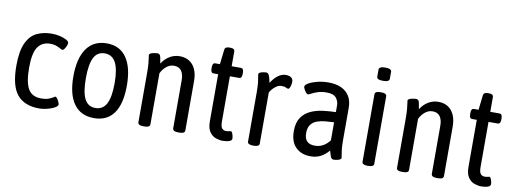

<svg xmlns="http://www.w3.org/2000/svg" viewBox="-58 -1025 3633 1354"><g transform="rotate(10 1758.5 -348.0)"><path d="M256 6Q151 6 98.5 -56.5Q46 -119 46 -264Q46 -368 73 -426Q100 -484 147 -506.5Q194 -529 253 -529Q283 -529 311.5 -522.5Q340 -516 359 -505.5Q378 -495 378 -483Q378 -475 372.5 -462Q367 -449 359.5 -439Q352 -429 347 -429Q345 -429 342.5 -430.5Q340 -432 336 -433Q326 -439 305 -448Q284 -457 255 -457Q197 -457 167 -413.5Q137 -370 137 -266Q137 -161 164.5 -113.5Q192 -66 258 -66Q290 -66 309 -73Q328 -80 341 -88Q346 -90 349 -93Q352 -96 354 -96Q361 -96 368.5 -86Q376 -76 381.5 -64Q387 -52 387 -45Q387 -36 374.5 -27Q362 -18 342 -10.5Q322 -3 299 1.5Q276 6 256 6Z M648 6Q554 6 504.5 -62Q455 -130 455 -259Q455 -389 504.5 -459Q554 -529 648 -529Q741 -529 789.5 -459.5Q838 -390 838 -259Q838 -129 790 -61.5Q742 6 648 6ZM646 -66Q699 -66 724.5 -113.5Q750 -161 750 -261Q750 -361 724.5 -409Q699 -457 646 -457Q593 -457 568.5 -409.5Q544 -362 544 -261Q544 -161 568.5 -113.5Q593 -66 646 -66Z M1000 2Q963 2 963 -20V-373Q963 -414 960.5 -441Q958 -468 955.5 -482Q953 -496 953 -499Q953 -506 960.5 -510.5Q968 -515 978 -517.5Q988 -520 997.5 -521Q1007 -522 1011 -522Q1030 -522 1034.5 -500Q1039 -478 1043 -454Q1065 -489 1098 -509Q1131 -529 1169 -529Q1231 -529 1265 -487.5Q1299 -446 1299 -373V-20Q1299 -10 1290 -4Q1281 2 1261 2H1251Q1231 2 1221.5 -4Q1212 -10 1212 -20V-365Q1212 -408 1194.5 -432Q1177 -456 1141 -456Q1113 -456 1088.5 -436.5Q1064 -417 1049 -386V-20Q1049 2 1011 2Z M1570 6Q1547 6 1521 -3Q1495 -12 1476.5 -38Q1458 -64 1458 -115V-451H1425Q1405 -451 1405 -481V-493Q1405 -523 1425 -523H1458L1470 -628Q1472 -650 1502 -650H1512Q1542 -650 1542 -628V-523H1608Q1628 -523 1628 -493V-481Q1628 -451 1608 -451H1542V-129Q1542 -90 1553.5 -78Q1565 -66 1581 -66Q1596 -66 1603.5 -68.5Q1611 -71 1615 -71Q1622 -71 1626.5 -61Q1631 -51 1633.5 -39.5Q1636 -28 1636 -23Q1636 -10 1624.5 -4Q1613 2 1597 4Q1581 6 1570 6Z M1788 2Q1748 2 1748 -20V-373Q1748 -414 1745 -441Q1742 -468 1739 -482Q1736 -496 1736 -499Q1736 -506 1742.5 -510.5Q1749 -515 1758 -517.5Q1767 -520 1776 -521Q1785 -522 1790 -522Q1802 -522 1808.5 -510.5Q1815 -499 1818.5 -483Q1822 -467 1825 -454Q1848 -490 1874.5 -509.5Q1901 -529 1930 -529Q1947 -529 1959 -524Q1971 -519 1976.5 -510Q1982 -501 1982 -490Q1982 -480 1979.5 -467.5Q1977 -455 1972.5 -445.5Q1968 -436 1962 -436Q1953 -436 1944 -441.5Q1935 -447 1913 -447Q1893 -447 1876 -435Q1859 -423 1847 -408.5Q1835 -394 1832 -386V-20Q1832 2 1792 2Z M2199 6Q2133 6 2093 -33.5Q2053 -73 2053 -149Q2053 -210 2077.5 -246Q2102 -282 2142 -300.5Q2182 -319 2229 -325Q2276 -331 2322 -332V-379Q2322 -410 2303 -433.5Q2284 -457 2235 -457Q2198 -457 2171 -448Q2144 -439 2128 -430Q2112 -421 2106 -421Q2099 -421 2091 -431Q2083 -441 2077 -452.5Q2071 -464 2071 -470Q2071 -483 2094.5 -496.5Q2118 -510 2155.5 -519.5Q2193 -529 2236 -529Q2290 -529 2328 -511Q2366 -493 2386 -459.5Q2406 -426 2406 -378V-148Q2406 -107 2409 -80Q2412 -53 2415 -38.5Q2418 -24 2418 -22Q2418 -15 2411.5 -10.5Q2405 -6 2396 -3.5Q2387 -1 2378 0Q2369 1 2364 1Q2348 1 2341 -18.5Q2334 -38 2329 -58Q2304 -28 2272.5 -11Q2241 6 2199 6ZM2216 -73Q2249 -73 2275.5 -88Q2302 -103 2322 -130V-259Q2290 -258 2258.5 -255Q2227 -252 2200 -242Q2173 -232 2157 -210Q2141 -188 2141 -150Q2141 -112 2159.5 -92.5Q2178 -73 2216 -73Z M2608 2Q2568 2 2568 -20V-503Q2568 -525 2608 -525H2612Q2652 -525 2652 -503V-20Q2652 2 2612 2ZM2610 -607Q2587 -607 2576.5 -612.5Q2566 -618 2566 -629V-680Q2566 -690 2576.5 -696Q2587 -702 2612 -702Q2635 -702 2645.5 -696Q2656 -690 2656 -680V-629Q2656 -619 2645.5 -613Q2635 -607 2610 -607Z M2852 2Q2815 2 2815 -20V-373Q2815 -414 2812.5 -441Q2810 -468 2807.5 -482Q2805 -496 2805 -499Q2805 -506 2812.5 -510.5Q2820 -515 2830 -517.5Q2840 -520 2849.5 -521Q2859 -522 2863 -522Q2882 -522 2886.5 -500Q2891 -478 2895 -454Q2917 -489 2950 -509Q2983 -529 3021 -529Q3083 -529 3117 -487.5Q3151 -446 3151 -373V-20Q3151 -10 3142 -4Q3133 2 3113 2H3103Q3083 2 3073.5 -4Q3064 -10 3064 -20V-365Q3064 -408 3046.5 -432Q3029 -456 2993 -456Q2965 -456 2940.5 -436.5Q2916 -417 2901 -386V-20Q2901 2 2863 2Z M3422 6Q3399 6 3373 -3Q3347 -12 3328.5 -38Q3310 -64 3310 -115V-451H3277Q3257 -451 3257 -481V-493Q3257 -523 3277 -523H3310L3322 -628Q3324 -650 3354 -650H3364Q3394 -650 3394 -628V-523H3460Q3480 -523 3480 -493V-481Q3480 -451 3460 -451H3394V-129Q3394 -90 3405.5 -78Q3417 -66 3433 -66Q3448 -66 3455.5 -68.5Q3463 -71 3467 -71Q3474 -71 3478.5 -61Q3483 -51 3485.5 -39.5Q3488 -28 3488 -23Q3488 -10 3476.5 -4Q3465 2 3449 4Q3433 6 3422 6Z"/></g></svg>

Font: Asap Condensed VF Beta
Style: Regular
Weight: 400
Designer: Pablo Cosgaya
Foundry: Omnibus-Type
Version: Version 1.008